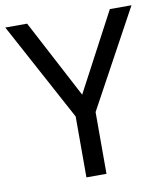

<svg xmlns="http://www.w3.org/2000/svg" viewBox="-81 -781 728 848"><g transform="rotate(-10 283.0 -357.0)"><path d="M283 -363 469 -714H566L328 -277V0H238V-273L0 -714H98Z"/></g></svg>

Font: guzrati15
Style: Regular
Weight: 400
Designer: Jelle Bosma - Monotype Design Team
Foundry: Monotype Imaging Inc.
Version: Version 2.006